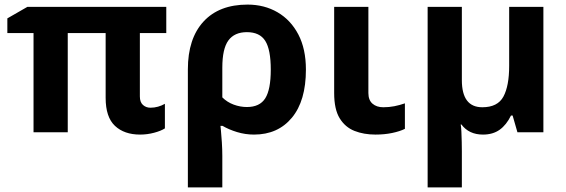

<svg xmlns="http://www.w3.org/2000/svg" viewBox="-20 -576 2464 836"><path d="M635 -107Q652 -107 668 -111.5Q684 -116 698 -124V-17Q681 -6 651 2Q621 10 590 10Q521 10 480.5 -28Q440 -66 440 -150V-432H275V0H126V-432H12V-496L99 -546H704V-432H589V-156Q589 -131 602.5 -119Q616 -107 635 -107Z M1312 -273Q1312 -137 1251 -63.5Q1190 10 1086 10Q1048 10 1012 -1Q976 -12 949 -28H940Q940 -28 942 -7.5Q944 13 946 43.5Q948 74 948 103V240H798V-274Q798 -408 866 -482Q934 -556 1058 -556Q1131 -556 1188.5 -522.5Q1246 -489 1279 -426Q1312 -363 1312 -273ZM1055 -436Q1001 -436 974.5 -400Q948 -364 948 -281V-152Q969 -131 997.5 -120.5Q1026 -110 1055 -110Q1111 -110 1135 -148Q1159 -186 1159 -273Q1159 -360 1135 -398Q1111 -436 1055 -436Z M1584 -546V-171Q1584 -140 1602 -124.5Q1620 -109 1649 -109Q1674 -109 1697 -113.5Q1720 -118 1743 -126V-15Q1721 -4 1687.5 3Q1654 10 1615 10Q1564 10 1523.5 -6Q1483 -22 1459 -61Q1435 -100 1435 -171V-546Z M2346 -546V0H2233L2212 -73H2205Q2185 -32 2155.5 -11Q2126 10 2083 10Q2022 10 1989 -34H1986Q1988 -24 1989 -2.5Q1990 19 1990.5 42.5Q1991 66 1991 84V240H1842V-546H1991V-227Q1991 -109 2080 -109Q2147 -109 2172 -155.5Q2197 -202 2197 -289V-546Z"/></svg>

Font: Noto Sans
Style: Bold
Weight: 700
Designer: Monotype Design Team
Foundry: Monotype Imaging Inc.
Version: Version 2.000;GOOG;noto-source:20170915:90ef993387c0; ttfaut